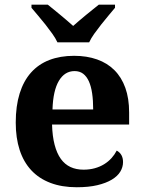

<svg xmlns="http://www.w3.org/2000/svg" viewBox="-20 -786 611 816"><path d="M296.9 -483.9Q254.9 -483.9 230.2 -442.4Q205.6 -400.9 203.1 -320.8H376Q376 -358.9 371.6 -389.2Q367.2 -419.4 357.7 -440.4Q348.1 -461.4 333.3 -472.7Q318.4 -483.9 296.9 -483.9ZM306.2 9.8Q242.7 9.8 194.1 -8.8Q145.5 -27.3 112.8 -62.5Q80.1 -97.7 63.5 -148.7Q46.9 -199.7 46.9 -265.1Q46.9 -335.4 63.5 -388.7Q80.1 -441.9 111.8 -477.5Q143.6 -513.2 189.7 -531Q235.8 -548.8 294.9 -548.8Q349.1 -548.8 392.6 -533.4Q436 -518.1 466.3 -487.8Q496.6 -457.5 512.7 -412.6Q528.8 -367.7 528.8 -308.1V-256.8H201.2Q202.6 -206.5 212.2 -170.4Q221.7 -134.3 238.5 -110.8Q255.4 -87.4 279.5 -76.2Q303.7 -64.9 335 -64.9Q360.8 -64.9 382.8 -71Q404.8 -77.1 422.6 -88.1Q440.4 -99.1 453.9 -114Q467.3 -128.9 476.1 -146Q502.9 -131.3 502.9 -97.2Q502.9 -75.7 491.2 -56.4Q479.5 -37.1 455.1 -22.5Q430.7 -7.8 393.8 1Q356.9 9.8 306.2 9.8ZM113.8 -766.1H183.1Q193.4 -757.8 207.3 -746.6Q221.2 -735.4 236.1 -722.9Q251 -710.4 265.4 -698.2Q279.8 -686 291 -675.8Q302.2 -686 316.7 -698.2Q331.1 -710.4 346.2 -722.9Q361.3 -735.4 375.5 -746.6Q389.6 -757.8 399.9 -766.1H468.8V-752.9Q457 -738.8 441.4 -720.2Q425.8 -701.7 410.2 -681.9Q394.5 -662.1 380.6 -642.6Q366.7 -623 358.9 -606H224.1Q216.3 -623 202.4 -642.6Q188.5 -662.1 172.9 -681.9Q157.2 -701.7 141.4 -720.2Q125.5 -738.8 113.8 -752.9Z"/></svg>

Font: Droid Serif
Style: Bold
Weight: 700
Designer: Monotype Design team
Foundry: Monotype Imaging Inc.
Version: Version 1.03